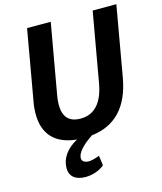

<svg xmlns="http://www.w3.org/2000/svg" viewBox="-134 -797 949 1128"><g transform="rotate(-15 341.0 -233.0)"><path d="M682 -700 607 -273Q562 -18 344 7Q297 38 271.5 67Q246 96 246 120Q246 134 257.5 142Q269 150 289 150Q308 150 353 134L361 194Q338 213 307.5 223.5Q277 234 246 234Q200 234 175 213.5Q150 193 150 155Q150 111 176 73.5Q202 36 253 8Q157 -1 107 -53.5Q57 -106 57 -199Q57 -237 64 -273L139 -700H283L208 -275Q202 -244 202 -217Q202 -105 306 -105Q369 -105 408.5 -148Q448 -191 463 -275L538 -700Z"/></g></svg>

Font: Sarabun
Style: Bold Italic
Weight: 700
Italic angle: -10°
Designer: Suppakit Chalermlarp | Katatrad Co.,Ltd.
Foundry: Cadson Demak Co.,Ltd.
Version: Version 1.000; ttfautohint (v1.6)